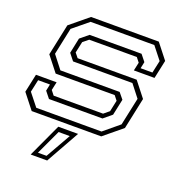

<svg xmlns="http://www.w3.org/2000/svg" viewBox="-166 -835 1144 1236"><g transform="rotate(20 406.0 -217.5)"><path d="M93.5 0 12.5 -103 39.5 -229H181L168.5 -172L192.5 -141.5H531L568 -172L584.5 -249L560.5 -279.5H156L75 -382.5L120.5 -597L245.5 -700H709.5L790.5 -597L763.5 -471H622L634.5 -528L610.5 -558.5H284.5L247 -528L230.5 -451.5L255 -421H659.5L740.5 -318L695 -103L570 0ZM114 -30H561L666.5 -117.5L707 -307L641 -391.5H234.5L198 -437.5L220 -542.5L276 -588.5H632L667.5 -544L658 -499H739L757.5 -584L690 -669.5H253.5L147.5 -582.5L108.5 -398L177.5 -309.5H583.5L617.5 -268L594 -157.5L538 -111H171.5L136 -155.5L145.5 -201H64.5L46 -115.5ZM183 265 289 36H424.5L296 265ZM223 238H282L379 67.5H302.5Z"/></g></svg>

Font: Tourney Expanded Light
Style: Italic
Weight: 300
Width: 7
Italic angle: -12°
Designer: Tyler Finck
Foundry: Etcetera Type Co
Version: Version 1.010; ttfautohint (v1.8.3)